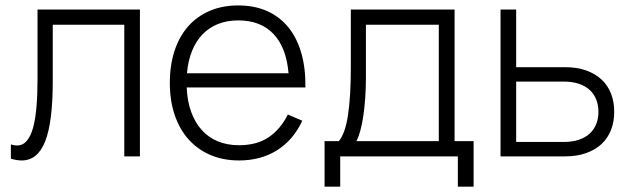

<svg xmlns="http://www.w3.org/2000/svg" viewBox="-20 -575 2318 706"><path d="M20 -44Q26 -42 31.2 -41Q36.5 -40 42 -40Q64 -40 78.5 -57Q93 -74 101.8 -106Q110.5 -138 114.2 -183.2Q118 -228.5 118 -285V-540H494.5V0H437V-484H174V-276.5Q174 -126 146.2 -55.5Q118.5 15 60 15Q41 15 20 8.5Z M859 -41Q925 -41 968.5 -70.8Q1012 -100.5 1038.5 -154L1091.5 -131Q1058.5 -60 998.8 -22.5Q939 15 859 15Q801 15 754 -5Q707 -25 673.8 -62Q640.5 -99 622.5 -151.8Q604.5 -204.5 604.5 -270Q604.5 -336 622 -388.8Q639.5 -441.5 672.2 -478.5Q705 -515.5 751.5 -535.2Q798 -555 856 -555Q915.5 -555 961.8 -534.5Q1008 -514 1039.8 -475.2Q1071.5 -436.5 1087.8 -380.5Q1104 -324.5 1103 -253.5H666.5Q668.5 -203.5 682.8 -164Q697 -124.5 721.8 -97Q746.5 -69.5 781.2 -55.2Q816 -41 859 -41ZM1041 -305.5Q1033 -400 985.8 -450Q938.5 -500 856 -500Q815 -500 781.8 -486.8Q748.5 -473.5 724.5 -448.5Q700.5 -423.5 686 -387.5Q671.5 -351.5 667.5 -305.5Z M1173.5 -56H1226Q1250 -85.5 1260 -154.2Q1270 -223 1270 -326V-540H1651.5V-56H1721.5V111.5H1663.5V0H1231V111.5H1173.5ZM1593.5 -56V-484H1325.5V-290.5Q1325.5 -251.5 1323 -215.5Q1320.5 -179.5 1316 -149Q1311.5 -118.5 1305 -94.8Q1298.5 -71 1290.5 -56Z M2057.5 0H1820.5V-540H1878V-328H2057.5Q2101.5 -328 2135.2 -316Q2169 -304 2192 -282.5Q2215 -261 2226.8 -230.8Q2238.5 -200.5 2238.5 -164Q2238.5 -127.5 2226.8 -97.2Q2215 -67 2192 -45.5Q2169 -24 2135.2 -12Q2101.5 0 2057.5 0ZM2052.5 -53Q2085 -53 2109 -61.2Q2133 -69.5 2148.8 -84.2Q2164.5 -99 2172.5 -119.2Q2180.5 -139.5 2180.5 -164Q2180.5 -188.5 2172.5 -208.8Q2164.5 -229 2148.8 -243.8Q2133 -258.5 2109 -266.8Q2085 -275 2052.5 -275H1878V-53Z"/></svg>

Font: Vela Sans Light
Style: Regular
Weight: 300
Designer: Principal design: Mikhail Sharanda - project Manrope.
Design modification: Ravid Balaliev
Foundry: Mikhail Sharanda
Version: Version 1.001